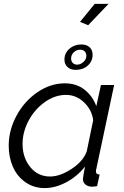

<svg xmlns="http://www.w3.org/2000/svg" viewBox="-20 -959 638 989"><path d="M434.1 -829.1 392.1 -846.2 467.8 -939H539.1ZM398.9 -730Q426.3 -730 441.7 -715.6Q457 -701.2 457 -676.8Q457 -643.1 432.1 -621.1Q407.2 -599.1 370.1 -599.1Q343.8 -599.1 327.9 -613.5Q312 -627.9 312 -651.9Q312 -685.5 337.4 -707.8Q362.8 -730 398.9 -730ZM346.2 -657.2Q346.2 -644 354.7 -635Q363.3 -626 377 -626Q394 -626 409.4 -639.4Q424.8 -652.8 424.8 -671.9Q424.8 -686 416 -694.6Q407.2 -703.1 393.1 -703.1Q374.5 -703.1 360.4 -689.9Q346.2 -676.8 346.2 -657.2ZM24.9 -208Q24.9 -289.1 65.4 -363.8Q106 -438.5 173.1 -484.1Q240.2 -529.8 314 -529.8Q374 -529.8 415.8 -496.8Q457.5 -463.9 476.1 -412.1L500 -521H567.9L476.1 -88.9Q474.1 -81.1 474.1 -76.2Q474.1 -60.1 493.2 -60.1L480 0Q475.1 0.5 466.1 1.7Q457 2.9 453.1 2.9Q431.2 1.5 419.2 -9.3Q407.2 -20 407.2 -37.1Q407.2 -45.9 418 -101.1Q377.9 -50.3 321.5 -20.3Q265.1 9.8 210 9.8Q153.8 9.8 110.8 -20.5Q67.9 -50.8 46.4 -99.9Q24.9 -148.9 24.9 -208ZM426.8 -179.2 460 -339.8Q453.1 -393.6 412.8 -431.9Q372.6 -470.2 319.8 -470.2Q262.2 -470.2 209.7 -432.4Q157.2 -394.5 126.7 -336.2Q96.2 -277.8 96.2 -217.8Q96.2 -147.5 135.7 -98.6Q175.3 -49.8 237.8 -49.8Q289.1 -49.8 348.6 -88.9Q408.2 -127.9 426.8 -179.2Z"/></svg>

Font: Rawline
Style: Italic
Weight: 400
Italic angle: -12°
Designer: Matt McInerney, Pablo Impallari, Rodrigo Fuenzalida
Foundry: Matt McInerney, Pablo Impallari, Rodrigo Fuenzalida
Version: Version 4.020;PS 004.020;hotconv 1.0.88;makeotf.lib2.5.64775